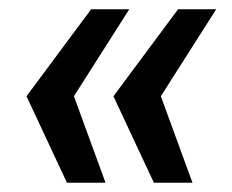

<svg xmlns="http://www.w3.org/2000/svg" viewBox="-20 -471 500 413"><path d="M139 -264 207 -78H124L37 -264L176 -451H258ZM326 -264 394 -78H311L224 -264L363 -451H445Z"/></svg>

Font: Genos
Style: Bold Italic
Weight: 700
Italic angle: -8°
Version: Version 1.010